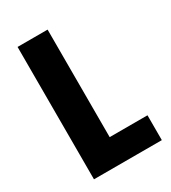

<svg xmlns="http://www.w3.org/2000/svg" viewBox="-176 -805 800 897"><g transform="rotate(-30 224.0 -357.0)"><path d="M63 0V-714H225V-134H429V0Z"/></g></svg>

Font: Noto Sans Display Condensed ExtraBold
Style: Regular
Weight: 800
Width: 3
Designer: Monotype Design Team
Foundry: Monotype Imaging Inc.
Version: Version 2.003